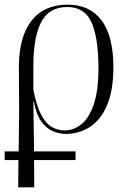

<svg xmlns="http://www.w3.org/2000/svg" viewBox="-30 -564 580 823"><path d="M-10 122V85H50L52 -83L51 -277Q51 -405 104.5 -474.5Q158 -544 260 -544Q355 -544 405.5 -476.5Q456 -409 456 -276Q456 -177 429 -113.5Q402 -50 355.5 -20Q309 10 252 10Q223 10 195.5 -2Q168 -14 146.5 -44.5Q125 -75 115 -129H113L116 85H294V122H116L117 239H48L49 122ZM247 -5Q286 -5 319 -31.5Q352 -58 372 -117Q392 -176 392 -271Q392 -401 362.5 -467.5Q333 -534 258 -534Q180 -534 146 -468Q112 -402 113 -273V-180Q126 -112 145.5 -74Q165 -36 190.5 -20.5Q216 -5 247 -5Z"/></svg>

Font: Noto Serif Display SemiCondensed Light
Style: Regular
Weight: 300
Width: 4
Designer: Monotype Design Team
Foundry: Monotype Imaging Inc.
Version: Version 2.009